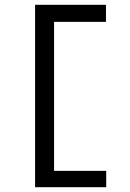

<svg xmlns="http://www.w3.org/2000/svg" viewBox="-20 -690 540 799"><path d="M126 89V-670H421V-599H205V21H422V89Z"/></svg>

Font: Inconsolata Medium
Style: Regular
Weight: 500
Monospace: yes
Designer: Raph Levien, Cyreal, Brenton Simpson
Foundry: Raph Levien, Cyreal, Google
Version: Version 3.001; ttfautohint (v1.8.2.53-6de2)